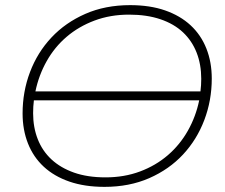

<svg xmlns="http://www.w3.org/2000/svg" viewBox="-20 -724 877 748"><path d="M387 4Q310 4 250.5 -16.5Q191 -37 150.5 -74.5Q110 -112 89 -165Q68 -218 68 -282Q68 -367 97 -443.5Q126 -520 180.5 -578Q235 -636 312.5 -670Q390 -704 487 -704Q564 -704 623 -683.5Q682 -663 722.5 -625.5Q763 -588 784 -535Q805 -482 805 -418Q805 -333 776 -256.5Q747 -180 693 -122Q639 -64 561.5 -30Q484 4 387 4ZM761 -368Q764 -392 764 -417Q764 -473 746 -519Q728 -565 693 -598Q658 -631 605 -649Q552 -667 483 -667Q410 -667 348.5 -644Q287 -621 240 -581Q193 -541 162 -486Q131 -431 118 -368ZM391 -33Q464 -33 525.5 -56Q587 -79 634 -119.5Q681 -160 712 -215Q743 -270 756 -333H112Q109 -309 109 -283Q109 -228 127 -182Q145 -136 180.5 -103Q216 -70 268.5 -51.5Q321 -33 391 -33Z"/></svg>

Font: Argentum Sans ExtraLight
Style: Italic
Weight: 200
Italic angle: -11°
Designer: Julieta Ulanovsky (font), Cristiano Sobral (main changes and remaster)
Foundry: Julieta Ulanovsky (font), Cristiano Sobral (main changes and remaster)
Version: Version 2.007;June 15, 2022;FontCreator 14.0.0.2814 64-bit; 